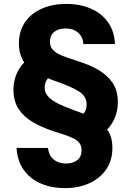

<svg xmlns="http://www.w3.org/2000/svg" viewBox="-20 -732 675 984"><path d="M314 232Q242 232 187 207.5Q132 183 100 136.5Q68 90 65 26H226Q228 48 238.5 66Q249 84 268.5 94.5Q288 105 315 106Q352 107 375 89.5Q398 72 398 38Q398 15 386.5 0.5Q375 -14 354 -24Q333 -34 305.5 -43Q278 -52 246 -62Q194 -80 148.5 -106Q103 -132 76 -172.5Q49 -213 49 -273Q49 -313 63 -348.5Q77 -384 104 -412Q91 -432 84 -455.5Q77 -479 77 -509Q77 -573 108.5 -618.5Q140 -664 195 -688Q250 -712 318 -712Q391 -712 446.5 -687.5Q502 -663 534.5 -616.5Q567 -570 569 -506H407Q407 -528 396 -546Q385 -564 365.5 -575Q346 -586 318 -586Q282 -587 259 -569.5Q236 -552 236 -518Q236 -496 247.5 -481Q259 -466 279.5 -455.5Q300 -445 327.5 -436Q355 -427 387 -416Q441 -399 485.5 -373Q530 -347 557 -307.5Q584 -268 584 -207Q584 -168 570 -132Q556 -96 529 -68Q543 -49 549.5 -26Q556 -3 556 27Q556 90 524.5 136Q493 182 438 207Q383 232 314 232ZM407 -149Q416 -158 420 -170Q424 -182 424 -197Q424 -218 414 -234.5Q404 -251 384.5 -263.5Q365 -276 337.5 -288Q310 -300 276 -312Q260 -317 248 -322Q236 -327 226 -331Q218 -322 213.5 -310Q209 -298 209 -283Q209 -267 215.5 -254Q222 -241 234.5 -229.5Q247 -218 264.5 -208Q282 -198 305.5 -188.5Q329 -179 357 -168Q370 -164 382.5 -159Q395 -154 407 -149Z"/></svg>

Font: DM Sans 10pt Black
Style: Regular
Weight: 900
Version: Version 4.004;gftools[0.9.30]